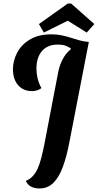

<svg xmlns="http://www.w3.org/2000/svg" viewBox="-20 -897 553 1085"><path d="M203 168Q176 168 155.5 157.5Q135 147 126 125Q149 116 165.5 98Q182 80 193.5 54Q205 28 213.5 -5.5Q222 -39 230 -78L309 -490Q319 -538 340.5 -573.5Q362 -609 397.5 -631Q433 -653 482 -660L372 -93Q357 -14 335.5 45Q314 104 282 136Q250 168 203 168ZM161 -382Q127 -382 102.5 -398Q78 -414 65.5 -442Q53 -470 53 -505Q53 -553 76.5 -598.5Q100 -644 148.5 -673.5Q197 -703 271 -703Q303 -703 330.5 -697Q358 -691 382.5 -683Q407 -675 431 -668.5Q455 -662 482 -660L380 -620L378 -625Q367 -632 351.5 -638.5Q336 -645 306 -645Q249 -645 217.5 -609Q186 -573 186 -509Q186 -481 192.5 -454Q199 -427 214 -399Q202 -390 188 -386Q174 -382 161 -382ZM228 -713 200 -761 363 -877H382L513 -761L470 -713L363 -780Z"/></svg>

Font: Sansita Swashed Light Medium
Style: Regular
Weight: 500
Version: Version 1.003